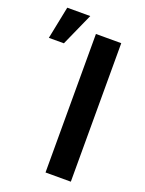

<svg xmlns="http://www.w3.org/2000/svg" viewBox="-237 -854 700 926"><g transform="rotate(20 112.5 -391.5)"><path d="M246.6 -710.9V0H116.7V-710.9ZM-90.3 -615.7 -56.6 -782.7H61.5L-13.2 -615.7Z"/></g></svg>

Font: Roboto Condensed SemiBold
Style: Regular
Weight: 600
Designer: Christian Robertson
Foundry: Google
Version: Version 3.008; 2023